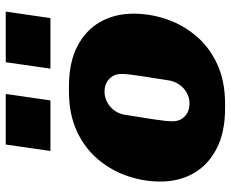

<svg xmlns="http://www.w3.org/2000/svg" viewBox="-86 -690 786 653"><g transform="rotate(-90 306.5 -363.0)"><path d="M265 10Q184 10 128.5 -18.5Q73 -47 44.5 -96.5Q16 -146 16 -210Q16 -266 34.5 -321Q53 -376 91 -421.5Q129 -467 187 -494Q245 -521 323 -521H340Q421 -521 476 -492.5Q531 -464 559 -414.5Q587 -365 587 -301Q587 -245 568.5 -190Q550 -135 512 -89.5Q474 -44 416 -17Q358 10 280 10ZM281 -111Q302 -111 318.5 -120.5Q335 -130 346 -146Q357 -162 360 -181Q369 -237 375.5 -280Q382 -323 382 -342Q382 -368 365 -384Q348 -400 322 -400Q302 -400 285 -390.5Q268 -381 257 -365.5Q246 -350 243 -330Q234 -275 227.5 -232Q221 -189 221 -169Q221 -143 238 -127Q255 -111 281 -111ZM120 -584 142 -736H314L292 -584ZM400 -584 422 -736H594L572 -584Z"/></g></svg>

Font: Chivo Medium Black
Style: Italic
Weight: 900
Italic angle: -8.05°
Version: Version 2.002